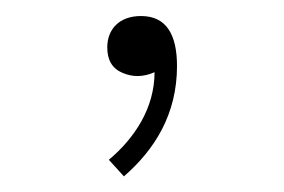

<svg xmlns="http://www.w3.org/2000/svg" viewBox="-20 -91 358 242"><path d="M174.8 0C174.8 44.9 149.9 83 117.2 110.4L136.2 131.3C174.8 97.7 203.1 53.2 203.1 -7.8C203.1 -46.4 190.4 -70.8 157.7 -70.8C130.4 -70.8 115.2 -54.2 115.2 -31.2C115.2 -15.1 121.6 -4.4 134.8 1C147.5 6.3 160.6 6.3 174.8 0Z"/></svg>

Font: Estedad Thin
Style: Regular
Weight: 100
Designer: Amin Abedi
Version: Version 7.3